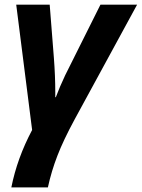

<svg xmlns="http://www.w3.org/2000/svg" viewBox="-20 -566 610 826"><path d="M186 240.2C196.1 193.7 209.8 148.1 227.1 103.5C244.3 58.9 268.9 7.2 300.8 -51.8L569.8 -545.9H412.1C318.4 -359 267.8 -257.9 260.5 -242.4C253.2 -227 245.8 -210.7 238.5 -193.6C231.2 -176.5 225.1 -161.3 220.2 -147.9H217.8V-169.4C217.8 -216 215.8 -264.8 211.9 -315.9C208 -367 202 -443.7 193.8 -545.9H49.8L118.2 -6.8C75.2 74.2 45.4 156.6 28.8 240.2Z"/></svg>

Font: OpenSans
Style: Bold Italic
Weight: 700
Italic angle: -12°
Foundry: Ascender Corporation
Version: Version 1.10; ttfautohint (v1.2) -l 8 -r 50 -G 200 -x 14 -D 